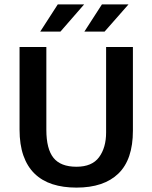

<svg xmlns="http://www.w3.org/2000/svg" viewBox="-20 -844 694 874"><path d="M69 -630H191V-253Q191 -166 223.5 -125.5Q256 -85 328 -85Q399 -85 431 -128.5Q463 -172 463 -241V-630H585V-249Q585 -118 519 -54Q453 10 328 10Q267 10 219 -5.5Q171 -21 137.5 -53.5Q104 -86 86.5 -136Q69 -186 69 -254ZM255 -700H163L243 -824H363ZM456 -700H364L444 -824H565Z"/></svg>

Font: Ek Mukta SemiBold
Style: Regular
Weight: 600
Designer: Girish Dalvi and Yashodeep Gholap
Foundry: Ek Type
Version: Version 2.538;PS 1.002;hotconv 16.6.51;makeotf.lib2.5.65220;